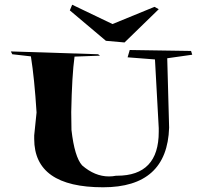

<svg xmlns="http://www.w3.org/2000/svg" viewBox="-20 -866 869 814"><path d="M417 -72Q125 -72 125 -277V-292L135 -389Q126 -533 111 -627L32 -636L26 -648L396 -636L404 -630L296 -626Q285 -546 282 -391L283 -315Q296 -201 328 -165Q382 -118 442 -118Q457 -118 472 -121H476Q653 -121 653 -307V-323L637 -614L521 -623L530 -654L790 -650L795 -634L689 -619L697 -325Q689 -72 417 -72ZM508 -686 429 -693 276 -822 286 -846 457 -764 635 -837 653 -827Z"/></svg>

Font: Xiangcui Kesong Xiangcui Kesong
Style: Regular
Weight: 400
Version: Version 1.501;March 28, 2024;FontCreator 14.0.0.2814 64-bit